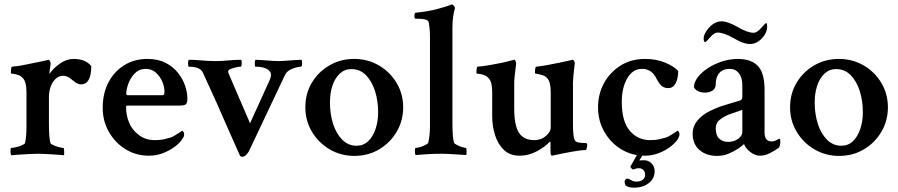

<svg xmlns="http://www.w3.org/2000/svg" viewBox="-20 -698 4061 868"><path d="M31.2 3.9Q27.3 0 27.3 -14.6Q27.3 -29.3 31.2 -29.3Q39.1 -29.3 53.2 -32.7Q67.4 -36.1 79.6 -41.5Q91.8 -46.9 92.8 -50.8Q99.6 -78.1 99.6 -122.1V-281.2Q99.6 -328.1 84 -343.8Q75.2 -354.5 62.5 -358.9Q49.8 -363.3 39.6 -364.3Q29.3 -365.2 29.3 -367.2Q29.3 -394.5 34.2 -396.5Q62.5 -398.4 96.2 -405.8Q129.9 -413.1 174.8 -421.9Q189.5 -424.8 193.8 -426.3Q198.2 -427.7 199.2 -427.7Q203.1 -427.7 206.1 -421.4Q209 -415 209 -410.2Q203.1 -369.1 203.1 -363.3Q220.7 -389.6 251 -410.6Q281.2 -431.6 312.5 -431.6Q366.2 -431.6 392.6 -399.4Q392.6 -316.4 345.7 -316.4Q329.1 -316.4 307.6 -335.9Q286.1 -355.5 265.6 -355.5Q245.1 -355.5 230.5 -340.8Q215.8 -326.2 208.5 -304.7Q201.2 -283.2 201.2 -260.7V-138.7Q201.2 -77.1 208 -50.8Q210 -46.9 221.7 -41.5Q233.4 -36.1 247.1 -32.7Q260.7 -29.3 266.6 -29.3Q269.5 -29.3 270 -15.1Q270.5 -1 269.5 3.9Q264.6 2.9 241.7 1.5Q218.8 0 192.9 -1.5Q167 -2.9 151.4 -2.9Q135.7 -2.9 109.4 -1.5Q83 0 60.1 1.5Q37.1 2.9 31.2 3.9Z M652.3 5.9Q595.7 5.9 548.3 -22.9Q501 -51.8 472.7 -101.1Q444.3 -150.4 444.3 -210Q444.3 -276.4 470.7 -326.2Q497.1 -376 542.5 -403.8Q587.9 -431.6 646.5 -431.6Q694.3 -431.6 728.5 -414.1Q762.7 -396.5 784.7 -368.7Q806.6 -340.8 816.9 -310.1Q827.1 -279.3 827.1 -252.9Q827.1 -231.4 819.8 -226.1Q812.5 -220.7 790 -220.7H556.6Q549.8 -220.7 549.8 -214.8Q549.8 -178.7 562.5 -146.5Q575.2 -113.3 606 -88.9Q636.7 -64.5 679.7 -64.5Q705.1 -64.5 721.7 -68.4Q738.3 -72.3 753.9 -77.1Q761.7 -80.1 773.4 -87.4Q785.2 -94.7 794.9 -101.1Q804.7 -107.4 804.7 -107.4Q806.6 -106.4 809.6 -101.6Q812.5 -96.7 812.5 -91.8Q812.5 -81.1 806.6 -73.2Q796.9 -55.7 773.9 -37.6Q751 -19.5 719.7 -6.8Q688.5 5.9 652.3 5.9ZM556.6 -267.6H714.8Q723.6 -267.6 723.6 -282.2Q723.6 -305.7 713.4 -329.6Q703.1 -353.5 684.1 -370.1Q665 -386.7 639.6 -386.7Q609.4 -386.7 589.4 -366.2Q569.3 -345.7 560.1 -319.3Q550.8 -293 550.8 -274.4Q550.8 -267.6 556.6 -267.6Z M1076.2 10.7Q1067.4 10.7 1064.5 4.9Q1038.1 -54.7 1020 -95.2Q1002 -135.7 988.8 -166Q975.6 -196.3 963.4 -224.1Q951.2 -252 935.5 -285.6Q919.9 -319.3 897.5 -369.1Q885.7 -396.5 834 -396.5Q830.1 -396.5 830.1 -412.1Q830.1 -423.8 834 -427.7Q861.3 -427.7 892.1 -424.8Q922.9 -421.9 953.1 -421.9Q982.4 -421.9 1012.7 -424.8Q1043 -427.7 1070.3 -427.7Q1073.2 -423.8 1072.8 -410.2Q1072.3 -396.5 1068.4 -396.5Q1060.5 -396.5 1046.9 -393.6Q1033.2 -390.6 1022.5 -386.2Q1011.7 -381.8 1011.7 -375Q1011.7 -369.1 1013.7 -365.2L1110.4 -140.6L1198.2 -334Q1209 -357.4 1203.1 -370.1Q1188.5 -396.5 1134.8 -396.5Q1131.8 -396.5 1131.8 -410.2Q1131.8 -423.8 1134.8 -427.7Q1163.1 -426.8 1191.4 -424.3Q1219.7 -421.9 1238.3 -421.9Q1255.9 -421.9 1284.7 -424.3Q1313.5 -426.8 1342.8 -427.7Q1345.7 -423.8 1345.7 -412.1Q1345.7 -396.5 1339.8 -396.5Q1326.2 -396.5 1301.8 -387.2Q1277.3 -377.9 1268.6 -359.4L1105.5 -14.6Q1101.6 -6.8 1092.8 2Q1084 10.7 1076.2 10.7Z M1582 6.8Q1520.5 6.8 1470.2 -22.9Q1419.9 -52.7 1390.1 -102.5Q1360.4 -152.3 1360.4 -212.9Q1360.4 -274.4 1389.6 -323.7Q1418.9 -373 1469.2 -402.3Q1519.5 -431.6 1581.1 -431.6Q1642.6 -431.6 1692.9 -402.3Q1743.2 -373 1772.9 -323.2Q1802.7 -273.4 1802.7 -212.9Q1802.7 -152.3 1773.4 -102.5Q1744.1 -52.7 1694.3 -22.9Q1644.5 6.8 1582 6.8ZM1591.8 -39.1Q1623 -39.1 1644.5 -59.6Q1666 -80.1 1677.7 -114.7Q1689.5 -149.4 1689.5 -189.5Q1689.5 -242.2 1675.3 -286.6Q1661.1 -331.1 1634.3 -358.4Q1607.4 -385.7 1568.4 -385.7Q1538.1 -385.7 1516.1 -365.2Q1494.1 -344.7 1482.9 -310.5Q1471.7 -276.4 1471.7 -235.4Q1471.7 -182.6 1485.8 -138.2Q1500 -93.8 1527.3 -66.4Q1554.7 -39.1 1591.8 -39.1Z M1859.4 2.9Q1855.5 -1 1855.5 -15.6Q1855.5 -29.3 1859.4 -29.3Q1867.2 -29.3 1879.9 -33.2Q1892.6 -37.1 1903.8 -43Q1915 -48.8 1916 -52.7Q1919.9 -69.3 1921.9 -87.9Q1923.8 -106.4 1923.8 -125V-531.2Q1923.8 -568.4 1918 -597.7Q1914.1 -613.3 1869.1 -613.3H1859.4Q1853.5 -613.3 1853.5 -625Q1853.5 -640.6 1859.4 -640.6Q1913.1 -645.5 1956.5 -657.2Q2000 -668.9 2014.6 -674.8L2021.5 -677.7H2023.4Q2027.3 -677.7 2031.7 -671.9Q2036.1 -666 2037.1 -662.1Q2025.4 -626 2025.4 -570.3V-140.6Q2025.4 -79.1 2032.2 -52.7Q2034.2 -48.8 2044.9 -43Q2055.7 -37.1 2068.4 -33.2Q2081.1 -29.3 2085.9 -29.3Q2088.9 -29.3 2089.4 -15.6Q2089.8 -2 2087.9 2.9Q2057.6 1 2026.4 -1Q1995.1 -2.9 1974.6 -2.9Q1944.3 -2.9 1912.6 -1Q1880.9 1 1859.4 2.9Z M2329.1 5.9Q2285.2 5.9 2257.8 -20.5Q2230.5 -46.9 2217.8 -87.9Q2205.1 -128.9 2205.1 -171.9V-281.2Q2205.1 -328.1 2189.5 -343.8Q2180.7 -354.5 2167.5 -358.9Q2154.3 -363.3 2144 -364.3Q2133.8 -365.2 2133.8 -367.2Q2133.8 -394.5 2138.7 -396.5Q2162.1 -398.4 2191.4 -403.3Q2220.7 -408.2 2246.1 -413.6Q2271.5 -418.9 2281.2 -421.9Q2289.1 -423.8 2295.9 -425.8Q2302.7 -427.7 2303.7 -427.7Q2308.6 -427.7 2311 -420.9Q2313.5 -414.1 2313.5 -410.2Q2304.7 -344.7 2304.7 -324.2V-207Q2304.7 -130.9 2326.2 -97.7Q2347.7 -64.5 2395.5 -64.5Q2426.8 -64.5 2448.2 -83.5Q2469.7 -102.5 2469.7 -120.1V-281.2Q2469.7 -328.1 2454.1 -343.8Q2445.3 -354.5 2432.1 -358.4Q2418.9 -362.3 2408.7 -363.8Q2398.4 -365.2 2398.4 -367.2Q2398.4 -395.5 2404.3 -396.5Q2422.9 -398.4 2451.2 -403.3Q2479.5 -408.2 2509.3 -414.6Q2539.1 -420.9 2560.5 -425.8L2568.4 -427.7Q2573.2 -427.7 2576.2 -420.9Q2579.1 -414.1 2578.1 -410.2Q2574.2 -377 2572.3 -356Q2570.3 -335 2570.3 -326.2V-132.8Q2570.3 -108.4 2572.3 -90.8Q2574.2 -73.2 2578.1 -64.5Q2582 -56.6 2593.8 -54.2Q2605.5 -51.8 2616.7 -51.8Q2627.9 -51.8 2630.9 -50.8Q2634.8 -49.8 2634.8 -42Q2634.8 -38.1 2632.8 -28.8Q2630.9 -19.5 2627 -19.5Q2605.5 -19.5 2563 -11.7Q2520.5 -3.9 2475.6 5.9Q2468.8 5.9 2468.8 -9.8V-52.7Q2468.8 -57.6 2465.8 -57.6Q2443.4 -33.2 2406.2 -13.7Q2369.1 5.9 2329.1 5.9Z M2895.5 5.9Q2835.9 5.9 2788.1 -23.4Q2740.2 -52.7 2711.9 -102.5Q2683.6 -152.3 2683.6 -212.9Q2683.6 -272.5 2710.4 -321.8Q2737.3 -371.1 2785.2 -401.4Q2833 -431.6 2895.5 -431.6Q2947.3 -431.6 2987.8 -414.6Q3028.3 -397.5 3045.9 -377Q3045.9 -343.8 3034.7 -321.8Q3023.4 -299.8 3001 -299.8Q2982.4 -299.8 2971.2 -309.6Q2960 -319.3 2948.2 -341.8Q2926.8 -386.7 2882.8 -386.7Q2840.8 -386.7 2815.9 -344.2Q2791 -301.8 2791 -237.3Q2791 -149.4 2827.1 -106.9Q2863.3 -64.5 2918.9 -64.5Q2944.3 -64.5 2960.9 -68.4Q2977.5 -72.3 2993.2 -77.1Q3001 -80.1 3012.7 -87.4Q3024.4 -94.7 3034.2 -101.1Q3043.9 -107.4 3043.9 -107.4Q3045.9 -106.4 3048.8 -101.6Q3051.8 -96.7 3051.8 -91.8Q3051.8 -73.2 3028.8 -50.3Q3005.9 -27.3 2970.2 -10.7Q2934.6 5.9 2895.5 5.9ZM2845.7 150.4Q2818.4 150.4 2806.6 138.7Q2803.7 127 2803.7 123Q2803.7 118.2 2807.6 113.8Q2811.5 109.4 2814.5 109.4Q2822.3 109.4 2833 116.2Q2843.8 123 2856.4 123Q2876 123 2886.2 114.3Q2896.5 105.5 2896.5 92.8Q2896.5 79.1 2888.7 70.8Q2880.9 62.5 2869.1 62.5Q2856.4 62.5 2841.8 68.4Q2839.8 68.4 2834.5 63Q2829.1 57.6 2830.1 54.7Q2834 48.8 2840.3 37.1Q2846.7 25.4 2852.5 15.1Q2858.4 4.9 2859.4 2.9H2885.7L2870.1 27.3L2891.6 26.4Q2912.1 26.4 2925.8 41Q2939.5 55.7 2939.5 75.2Q2939.5 109.4 2913.1 129.9Q2886.7 150.4 2845.7 150.4Z M3221.7 6.8Q3172.9 6.8 3142.1 -20Q3111.3 -46.9 3111.3 -93.8Q3111.3 -126 3132.3 -152.3Q3153.3 -178.7 3191.4 -197.3Q3205.1 -204.1 3216.3 -208.5Q3227.5 -212.9 3237.3 -216.8Q3271.5 -227.5 3294.4 -234.4Q3317.4 -241.2 3327.1 -244.1Q3335.9 -249 3335.9 -259.8V-313.5Q3335.9 -347.7 3320.3 -367.2Q3304.7 -386.7 3278.3 -386.7Q3249 -386.7 3232.4 -368.7Q3215.8 -350.6 3215.8 -317.4Q3215.8 -297.9 3201.2 -288.6Q3186.5 -279.3 3168 -279.3Q3131.8 -279.3 3117.2 -302.7Q3117.2 -326.2 3134.8 -349.1Q3152.3 -372.1 3181.2 -390.6Q3210 -409.2 3245.1 -420.4Q3280.3 -431.6 3315.4 -431.6Q3376 -431.6 3406.2 -399.9Q3436.5 -368.2 3436.5 -291V-98.6Q3436.5 -58.6 3468.8 -58.6Q3483.4 -58.6 3502 -71.3Q3507.8 -70.3 3507.8 -60.5Q3507.8 -42 3502 -31.2Q3487.3 -19.5 3462.9 -6.8Q3438.5 5.9 3416 5.9Q3393.6 5.9 3372.1 -10.7Q3350.6 -27.3 3343.8 -46.9Q3335.9 -40 3332 -37.1Q3328.1 -34.2 3319.3 -27.3Q3298.8 -13.7 3274.4 -3.4Q3250 6.8 3221.7 6.8ZM3271.5 -56.6Q3297.9 -56.6 3316.9 -70.3Q3335.9 -84 3335.9 -101.6V-201.2L3273.4 -179.7Q3251 -169.9 3233.4 -156.2Q3215.8 -142.6 3215.8 -117.2Q3215.8 -85.9 3231.4 -71.3Q3247.1 -56.6 3271.5 -56.6ZM3370.1 -499Q3340.8 -499 3296.9 -525.4Q3252 -550.8 3223.6 -550.8Q3209 -550.8 3190.4 -529.3Q3171.9 -507.8 3168 -507.8Q3161.1 -507.8 3161.1 -524.4Q3161.1 -541 3176.8 -562.5Q3206.1 -601.6 3242.2 -601.6Q3269.5 -601.6 3314.5 -576.2Q3358.4 -549.8 3387.7 -549.8Q3402.3 -549.8 3421.9 -572.3Q3440.4 -593.8 3443.4 -593.8Q3448.2 -593.8 3448.2 -576.2Q3448.2 -556.6 3434.6 -537.1Q3407.2 -499 3370.1 -499Z M3773.4 6.8Q3711.9 6.8 3661.6 -22.9Q3611.3 -52.7 3581.5 -102.5Q3551.8 -152.3 3551.8 -212.9Q3551.8 -274.4 3581.1 -323.7Q3610.4 -373 3660.6 -402.3Q3710.9 -431.6 3772.5 -431.6Q3834 -431.6 3884.3 -402.3Q3934.6 -373 3964.4 -323.2Q3994.1 -273.4 3994.1 -212.9Q3994.1 -152.3 3964.8 -102.5Q3935.5 -52.7 3885.7 -22.9Q3835.9 6.8 3773.4 6.8ZM3783.2 -39.1Q3814.5 -39.1 3835.9 -59.6Q3857.4 -80.1 3869.1 -114.7Q3880.9 -149.4 3880.9 -189.5Q3880.9 -242.2 3866.7 -286.6Q3852.5 -331.1 3825.7 -358.4Q3798.8 -385.7 3759.8 -385.7Q3729.5 -385.7 3707.5 -365.2Q3685.5 -344.7 3674.3 -310.5Q3663.1 -276.4 3663.1 -235.4Q3663.1 -182.6 3677.2 -138.2Q3691.4 -93.8 3718.8 -66.4Q3746.1 -39.1 3783.2 -39.1Z"/></svg>

Font: Crimson Text SemiBold
Style: Regular
Weight: 600
Designer: Sebastian Kosch
Foundry: Sebastian Kosch
Version: Version 1.100; ttfautohint (v1.8.4)